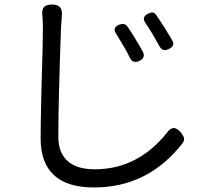

<svg xmlns="http://www.w3.org/2000/svg" viewBox="-20 -781 897 846"><path d="M394 45Q159 45 159 -172Q159 -225 162 -358Q163 -408 164 -433Q169 -588 169 -664Q169 -679 167 -709Q163 -737 173 -749Q183 -761 210 -761Q260 -761 252 -707Q252 -700 251 -685.5Q250 -671 249 -664Q237 -334 237 -178Q237 -104 283 -67Q324 -35 397 -35Q588 -35 717 -198Q745 -236 777 -197Q789 -182 791 -172Q793 -160 782 -147Q631 45 394 45ZM552 -527Q540 -553 522 -582Q502 -616 492 -632Q473 -659 505 -672Q529 -681 541 -665Q575 -615 609 -554Q623 -526 594 -512.5Q565 -499 552 -527ZM682 -578Q679 -583 674 -592Q659 -620 651 -633Q631 -665 621 -680Q602 -706 633 -721Q646 -727 653 -726Q661 -725 668 -715Q703 -665 738 -605Q754 -579 724 -565Q697 -551 682 -578Z"/></svg>

Font: GenSenRounded JP R
Style: Regular
Weight: 400
Version: Version 1.501;PS 1;hotconv 16.6.51;makeotf.lib2.5.65220